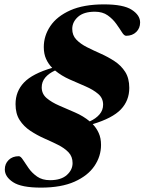

<svg xmlns="http://www.w3.org/2000/svg" viewBox="-20 -748 660 877"><path d="M441.5 -86Q441.5 -34.5 411.5 10Q381.5 54.5 320.5 81.8Q259.5 109 167 109Q77.5 109 39.8 84.2Q2 59.5 2 26Q2 0 19.5 -17.2Q37 -34.5 66 -34.5Q74.5 -34.5 85 -18Q95.5 -1.5 110.8 20.2Q126 42 149.5 58.5Q173 75 208.5 75Q259 75 285.2 51.5Q311.5 28 311.5 -3Q311.5 -33 292.8 -52.5Q274 -72 244.2 -86.8Q214.5 -101.5 181.2 -116.2Q148 -131 118.2 -150.8Q88.5 -170.5 69.8 -199.5Q51 -228.5 51 -272.5Q51 -330.5 89.5 -371Q128 -411.5 218.5 -438Q201 -455.5 190.5 -478.8Q180 -502 180 -533Q180 -584.5 210 -629Q240 -673.5 301 -700.8Q362 -728 455 -728Q544 -728 582 -703.2Q620 -678.5 620 -645.5Q620 -619 602.2 -601.8Q584.5 -584.5 556 -584.5Q547 -584.5 536.8 -601Q526.5 -617.5 511 -639.2Q495.5 -661 472 -677.8Q448.5 -694.5 413.5 -694.5Q362.5 -694.5 336.2 -671Q310 -647.5 310 -616Q310 -586.5 328.8 -567Q347.5 -547.5 377.2 -532.5Q407 -517.5 440.2 -502.8Q473.5 -488 503.2 -468.5Q533 -449 551.8 -419.8Q570.5 -390.5 570.5 -346.5Q570.5 -288.5 532 -248.2Q493.5 -208 403.5 -181Q420.5 -163.5 431 -140.2Q441.5 -117 441.5 -86ZM451 -270Q451 -300 428.2 -319.2Q405.5 -338.5 370.8 -353.5Q336 -368.5 298.5 -385Q261 -401.5 231.5 -426Q203 -413 186.8 -393.8Q170.5 -374.5 170.5 -349Q170.5 -319 193.2 -299.8Q216 -280.5 250.8 -265.5Q285.5 -250.5 323 -234.2Q360.5 -218 390 -193.5Q418.5 -206.5 434.8 -225.8Q451 -245 451 -270Z"/></svg>

Font: Newsreader Display
Style: Bold Italic
Weight: 700
Italic angle: -17°
Designer: Hugues Gentile
Foundry: Production Type
Version: Version 1.001